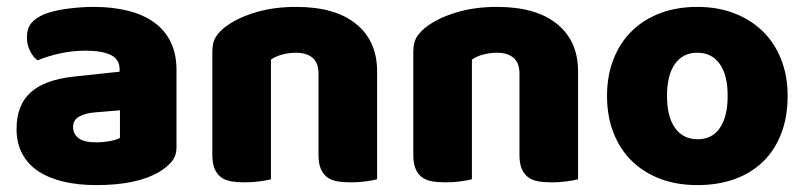

<svg xmlns="http://www.w3.org/2000/svg" viewBox="-20 -521 2336 557"><path d="M260 -108Q277 -108 297.5 -111.5Q318 -115 328 -121V-201L256 -195Q228 -193 210 -183Q192 -173 192 -153Q192 -133 207.5 -120.5Q223 -108 260 -108ZM252 -501Q306 -501 350.5 -490Q395 -479 426.5 -456.5Q458 -434 475 -399.5Q492 -365 492 -318V-94Q492 -68 477.5 -51.5Q463 -35 443 -23Q378 16 260 16Q207 16 164.5 6Q122 -4 91.5 -24Q61 -44 44.5 -75Q28 -106 28 -147Q28 -216 69 -253Q110 -290 196 -299L327 -313V-320Q327 -349 301.5 -361.5Q276 -374 228 -374Q190 -374 154 -366Q118 -358 89 -346Q76 -355 67 -373.5Q58 -392 58 -412Q58 -438 70.5 -453.5Q83 -469 109 -480Q138 -491 177.5 -496Q217 -501 252 -501Z M904 -308Q904 -339 886.5 -353.5Q869 -368 839 -368Q819 -368 799.5 -363Q780 -358 766 -348V-1Q756 2 734.5 5Q713 8 690 8Q668 8 650.5 5Q633 2 621 -7Q609 -16 602.5 -31.5Q596 -47 596 -72V-372Q596 -399 607.5 -416Q619 -433 639 -447Q673 -471 724.5 -486Q776 -501 839 -501Q952 -501 1013 -451.5Q1074 -402 1074 -314V-1Q1064 2 1042.5 5Q1021 8 998 8Q976 8 958.5 5Q941 2 929 -7Q917 -16 910.5 -31.5Q904 -47 904 -72Z M1487 -308Q1487 -339 1469.5 -353.5Q1452 -368 1422 -368Q1402 -368 1382.5 -363Q1363 -358 1349 -348V-1Q1339 2 1317.5 5Q1296 8 1273 8Q1251 8 1233.5 5Q1216 2 1204 -7Q1192 -16 1185.5 -31.5Q1179 -47 1179 -72V-372Q1179 -399 1190.5 -416Q1202 -433 1222 -447Q1256 -471 1307.5 -486Q1359 -501 1422 -501Q1535 -501 1596 -451.5Q1657 -402 1657 -314V-1Q1647 2 1625.5 5Q1604 8 1581 8Q1559 8 1541.5 5Q1524 2 1512 -7Q1500 -16 1493.5 -31.5Q1487 -47 1487 -72Z M2265 -243Q2265 -181 2246 -132.5Q2227 -84 2192.5 -51Q2158 -18 2110 -1Q2062 16 2003 16Q1944 16 1896 -2Q1848 -20 1813.5 -53.5Q1779 -87 1760 -135Q1741 -183 1741 -243Q1741 -302 1760 -350Q1779 -398 1813.5 -431.5Q1848 -465 1896 -483Q1944 -501 2003 -501Q2062 -501 2110 -482.5Q2158 -464 2192.5 -430.5Q2227 -397 2246 -349Q2265 -301 2265 -243ZM1915 -243Q1915 -182 1938.5 -149.5Q1962 -117 2004 -117Q2046 -117 2068.5 -150Q2091 -183 2091 -243Q2091 -303 2068 -335.5Q2045 -368 2003 -368Q1961 -368 1938 -335.5Q1915 -303 1915 -243Z"/></svg>

Font: Baloo
Style: Regular
Weight: 400
Designer: Sarang Kulkarni and Ek Type
Foundry: Ek Type
Version: Version 1.100;PS 1.000;hotconv 1.0.88;makeotf.lib2.5.647800;